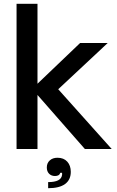

<svg xmlns="http://www.w3.org/2000/svg" viewBox="-20 -783 615 1009"><path d="M177 0H67V-763H177V-343L401 -557H546L286 -314L567 0H426L177 -284ZM233 174Q301 174 306 137Q306 135 306.5 132Q307 129 306 125H297Q292 142 269 142Q250 142 238 130Q226 118 226 97Q226 74 241.5 60Q257 46 282 46Q315 46 333.5 66.5Q352 87 352 120Q352 162 322 184Q292 206 233 206Z"/></svg>

Font: Open Sauce One Medium
Style: Regular
Weight: 500
Designer: Alfredo Marco Pradil
Foundry: Creative Sauce Fz LLC
Version: Version 1.477